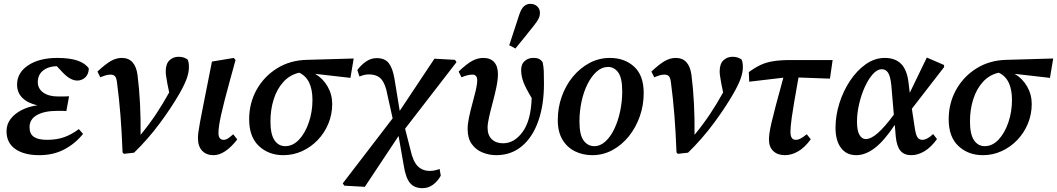

<svg xmlns="http://www.w3.org/2000/svg" viewBox="-20 -795 5511 1001"><path d="M185 14Q106 14 60 -18Q14 -50 14 -111Q14 -147 35.5 -175Q57 -203 93.5 -221.5Q130 -240 175 -246Q125 -257 97 -284.5Q69 -312 69 -354Q69 -416 127 -454.5Q185 -493 279 -493Q344 -493 384.5 -479Q425 -465 443 -438Q442 -407 424 -391Q406 -375 383 -375Q347 -375 307 -417L276 -450Q232 -449 204.5 -427Q177 -405 177 -367Q177 -333 205.5 -312.5Q234 -292 283 -292Q302 -292 311.5 -292Q321 -292 340 -293L326 -216Q318 -217 305.5 -217Q293 -217 279 -217Q211 -217 172.5 -195Q134 -173 134 -132Q134 -97 156.5 -81.5Q179 -66 225 -66Q276 -66 315 -80Q354 -94 391 -122L413 -97Q372 -46 315 -16Q258 14 185 14Z M619 0Q615 -106 608 -194Q601 -282 590 -365Q587 -390 579 -398Q571 -406 556 -406Q544 -406 532 -402.5Q520 -399 503 -392L488 -422Q530 -461 558 -477Q586 -493 615 -493Q685 -493 697 -404Q706 -334 710 -254Q714 -174 713 -92Q759 -148 794.5 -201.5Q830 -255 862 -313L852 -362Q850 -377 847 -393Q844 -409 844 -422Q844 -462 863.5 -480.5Q883 -499 911 -499Q928 -499 939.5 -494.5Q951 -490 958 -485Q965 -471 965 -445Q965 -418 953.5 -385.5Q942 -353 915 -306Q873 -233 812.5 -151.5Q752 -70 679 1L626 7Z M1093 14Q1056 14 1034 -9Q1012 -32 1012 -75Q1012 -87 1014 -104Q1016 -121 1022.5 -156.5Q1029 -192 1042 -257L1085 -474L1199 -493L1208 -482L1175 -362Q1146 -256 1132.5 -195Q1119 -134 1119 -102Q1119 -66 1146 -66Q1158 -66 1169.5 -74Q1181 -82 1196 -95L1217 -68Q1153 14 1093 14Z M1457 14Q1381 14 1330 -33.5Q1279 -81 1279 -173Q1279 -257 1317.5 -326.5Q1356 -396 1424 -438.5Q1492 -481 1580 -483L1824 -490L1807 -389L1623 -410Q1664 -386 1688 -344Q1712 -302 1712 -253Q1712 -199 1692 -150.5Q1672 -102 1636.5 -65Q1601 -28 1555 -7Q1509 14 1457 14ZM1390 -162Q1390 -95 1411 -64Q1432 -33 1467 -33Q1507 -33 1539 -67Q1571 -101 1590 -156.5Q1609 -212 1609 -274Q1609 -384 1540 -416Q1491 -405 1457.5 -368Q1424 -331 1407 -277.5Q1390 -224 1390 -162Z M1775 173 1767 161 2027 -178 1999 -304Q1990 -356 1968.5 -381.5Q1947 -407 1903 -407Q1889 -407 1877.5 -404Q1866 -401 1854 -396L1843 -430Q1862 -456 1888 -474Q1914 -492 1944 -492Q1987 -492 2007.5 -465Q2028 -438 2037 -382L2064 -217L2245 -489L2352 -483L2360 -471L2092 -124L2120 -14Q2133 46 2157.5 71Q2182 96 2221 96Q2245 96 2272 86L2278 121Q2262 150 2237.5 168Q2213 186 2183 186Q2140 186 2117.5 159Q2095 132 2085 68L2058 -86L1882 179Z M2567 14Q2530 14 2495.5 0Q2461 -14 2439.5 -44Q2418 -74 2418 -122Q2418 -149 2425.5 -184.5Q2433 -220 2443 -256Q2453 -292 2460.5 -324Q2468 -356 2468 -377Q2468 -406 2442 -406Q2432 -406 2418.5 -403Q2405 -400 2386 -392L2371 -422Q2413 -462 2441.5 -477.5Q2470 -493 2500 -493Q2537 -493 2556.5 -471Q2576 -449 2576 -409Q2576 -380 2568 -341Q2560 -302 2549 -261.5Q2538 -221 2530 -185.5Q2522 -150 2522 -129Q2522 -90 2544 -69Q2566 -48 2603 -48Q2661 -48 2704.5 -107Q2748 -166 2752 -284Q2721 -335 2709 -367Q2697 -399 2697 -430Q2697 -462 2717.5 -478.5Q2738 -495 2766 -493Q2794 -493 2809 -471Q2814 -449 2815 -425Q2816 -401 2816 -359Q2816 -248 2786.5 -164Q2757 -80 2701 -33Q2645 14 2567 14ZM2635 -559Q2661 -639 2687 -718Q2698 -751 2712.5 -763Q2727 -775 2744 -775Q2767 -775 2781 -761.5Q2795 -748 2795 -728Q2795 -712 2787.5 -697Q2780 -682 2763 -661Q2739 -631 2715.5 -601.5Q2692 -572 2667 -542Z M3068 14Q3018 14 2977 -6.5Q2936 -27 2912 -67.5Q2888 -108 2888 -169Q2888 -234 2909 -292.5Q2930 -351 2967.5 -396Q3005 -441 3054 -467Q3103 -493 3160 -493Q3236 -493 3286 -447.5Q3336 -402 3336 -310Q3336 -246 3315.5 -188Q3295 -130 3258.5 -84.5Q3222 -39 3173 -12.5Q3124 14 3068 14ZM3078 -33Q3110 -33 3137 -58Q3164 -83 3183.5 -124.5Q3203 -166 3213.5 -216.5Q3224 -267 3224 -318Q3224 -389 3203 -417.5Q3182 -446 3150 -446Q3118 -446 3091 -422Q3064 -398 3043.5 -357.5Q3023 -317 3012 -266Q3001 -215 3001 -162Q3001 -91 3023 -62Q3045 -33 3078 -33Z M3507 0Q3503 -106 3496 -194Q3489 -282 3478 -365Q3475 -390 3467 -398Q3459 -406 3444 -406Q3432 -406 3420 -402.5Q3408 -399 3391 -392L3376 -422Q3418 -461 3446 -477Q3474 -493 3503 -493Q3573 -493 3585 -404Q3594 -334 3598 -254Q3602 -174 3601 -92Q3647 -148 3682.5 -201.5Q3718 -255 3750 -313L3740 -362Q3738 -377 3735 -393Q3732 -409 3732 -422Q3732 -462 3751.5 -480.5Q3771 -499 3799 -499Q3816 -499 3827.5 -494.5Q3839 -490 3846 -485Q3853 -471 3853 -445Q3853 -418 3841.5 -385.5Q3830 -353 3803 -306Q3761 -233 3700.5 -151.5Q3640 -70 3567 1L3514 7Z M3886 -369 3884 -419Q3915 -442 3944.5 -456Q3974 -470 4011.5 -476Q4049 -482 4103 -482H4321L4307 -385L4143 -391Q4129 -312 4120.5 -262.5Q4112 -213 4108 -183.5Q4104 -154 4102.5 -137Q4101 -120 4101 -107Q4101 -66 4129 -66Q4142 -66 4156 -74Q4170 -82 4186 -95L4207 -69Q4175 -25 4140.5 -5.5Q4106 14 4073 14Q4034 14 4011.5 -7.5Q3989 -29 3989 -67Q3989 -80 3991.5 -100Q3994 -120 4002 -154.5Q4010 -189 4025 -246Q4040 -303 4064 -390Z M4448 -161Q4448 -113 4461 -91.5Q4474 -70 4493 -70Q4522 -70 4558.5 -103Q4595 -136 4640 -197L4627 -350Q4622 -398 4610 -416Q4598 -434 4578 -434Q4553 -434 4530 -408Q4507 -382 4488.5 -341Q4470 -300 4459 -252.5Q4448 -205 4448 -161ZM4444 14Q4393 14 4364.5 -24Q4336 -62 4336 -129Q4336 -192 4356 -256Q4376 -320 4411.5 -373.5Q4447 -427 4493.5 -460Q4540 -493 4593 -493Q4647 -493 4678 -462Q4709 -431 4717 -362L4723 -311L4812 -495L4902 -456V-445L4734 -228L4748 -136Q4754 -93 4763 -79.5Q4772 -66 4789 -66Q4800 -66 4814 -73Q4828 -80 4845 -96L4865 -70Q4835 -28 4800.5 -7Q4766 14 4731 14Q4694 14 4674.5 -9Q4655 -32 4650 -84L4645 -144Q4590 -61 4541 -23.5Q4492 14 4444 14Z M5104 14Q5028 14 4977 -33.5Q4926 -81 4926 -173Q4926 -257 4964.5 -326.5Q5003 -396 5071 -438.5Q5139 -481 5227 -483L5471 -490L5454 -389L5270 -410Q5311 -386 5335 -344Q5359 -302 5359 -253Q5359 -199 5339 -150.5Q5319 -102 5283.5 -65Q5248 -28 5202 -7Q5156 14 5104 14ZM5037 -162Q5037 -95 5058 -64Q5079 -33 5114 -33Q5154 -33 5186 -67Q5218 -101 5237 -156.5Q5256 -212 5256 -274Q5256 -384 5187 -416Q5138 -405 5104.5 -368Q5071 -331 5054 -277.5Q5037 -224 5037 -162Z"/></svg>

Font: Source Serif 4 Semibold
Style: Italic
Weight: 600
Italic angle: -12°
Designer: Frank Grießhammer
Foundry: Adobe
Version: Version 4.005;hotconv 1.1.0;makeotfexe 2.6.0